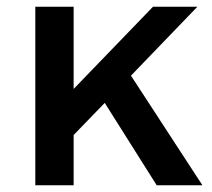

<svg xmlns="http://www.w3.org/2000/svg" viewBox="-20 -551 630 571"><path d="M85 -531H199V-286.5L435 -531H567L369.5 -326L582 0H446L291.5 -245L199 -149.5V0H85Z"/></svg>

Font: Argentum Sans
Style: Regular
Weight: 400
Designer: Julieta Ulanovsky, Owen Earl, Chris M. Simpson, Rasmus Andersson, Cristiano Sobral
Foundry: The Argentum Sans Project Authors
Version: Version 3.135; ttfautohint (v1.8.4.7-5d5b-dirty)